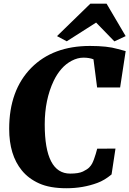

<svg xmlns="http://www.w3.org/2000/svg" viewBox="-20 -1003 695 1031"><path d="M220.2 -335Q220.2 -70.8 356.9 -70.8Q402.3 -70.8 425.5 -82Q448.7 -93.3 459 -103.8Q469.2 -114.3 474.9 -125.2Q480.5 -136.2 485.1 -149.2Q489.7 -162.1 494.1 -176.3L502 -204.6L600.1 -205.1L579.1 -66.4Q541 -34.7 503.4 -21Q426.3 7.8 336.9 7.8Q247.6 7.8 190.2 -18.1Q132.8 -43.9 97.2 -87.9Q29.3 -170.9 29.3 -311Q29.3 -518.1 147.9 -638.7Q264.2 -756.3 463.4 -756.3Q557.6 -756.3 611.3 -740.2Q625 -735.8 638.7 -732.9L654.8 -728.5L625 -533.2H501.5L481.9 -684.6Q459 -693.4 428 -693.4Q397 -693.4 365.5 -677Q334 -660.6 309.8 -632.8Q285.6 -605 268.1 -568.4Q220.2 -467.3 220.2 -335ZM286.1 -809.1 465.3 -983.4H552.2L654.8 -809.1L594.2 -780.8L496.1 -881.8L338.4 -781.2Z"/></svg>

Font: Merriweather
Style: Heavy Italic
Weight: 900
Italic angle: -7°
Designer: Eben Sorkin
Foundry: Eben Sorkin
Version: Version 1.001